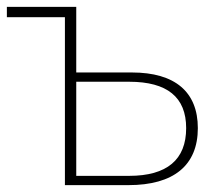

<svg xmlns="http://www.w3.org/2000/svg" viewBox="-23 -539 635 559"><path d="M199 -328V-519H-3V-489H166V0H351C482 0 553 -57 553 -166C553 -271 487 -328 361 -328ZM199 -27V-301H353C464 -301 519 -256 519 -166C519 -74 463 -27 353 -27Z"/></svg>

Font: Talent ExtraLight
Style: Regular
Weight: 200
Designer: Mike Powis
Version: Version 1.001;hotconv 1.0.109;makeotfexe 2.5.65596